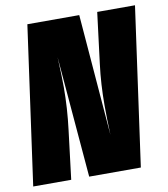

<svg xmlns="http://www.w3.org/2000/svg" viewBox="-88 -763 729 831"><g transform="rotate(-10 276.0 -348.0)"><path d="M464 0H237L192 -533Q196 -447 196 -401Q196 -308 184 -213L158 0H-9L88 -696H316L359 -162Q356 -233 356 -292Q356 -386 367 -472L395 -696H561Z"/></g></svg>

Font: Fira Sans Extra Condensed Black
Style: Italic
Weight: 900
Width: 3
Italic angle: -8°
Designer: Carrois Corporate & Edenspiekermann AG
Foundry: Carrois Corporate GbR & Edenspiekermann AG
Version: Version 4.203